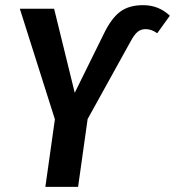

<svg xmlns="http://www.w3.org/2000/svg" viewBox="-20 -725 679 745"><path d="M193 -262 57 -691H190L270 -365L381 -590Q411 -653 445.5 -679Q480 -705 535 -705Q596 -705 639 -664L590 -596Q568 -612 545 -612Q527 -612 514 -601.5Q501 -591 486 -563L320 -263L283 0H156Z"/></svg>

Font: Fira Sans Condensed Medium
Style: Italic
Weight: 500
Width: 3
Italic angle: -8°
Designer: bBox Type GmbH & Carrois Corporate GbR & Edenspiekermann AG
Foundry: bBox Type GmbH & Carrois Corporate GbR & Edenspiekermann AG
Version: Version 4.301